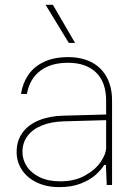

<svg xmlns="http://www.w3.org/2000/svg" viewBox="-20 -765 561 794"><path d="M48.8 -136.7Q48.8 -183.1 73 -216.3Q97.2 -249.5 140.6 -267.3Q184.1 -285.2 241.2 -286.6L418.9 -291.5V-348.1Q418.9 -425.3 377.2 -465.3Q335.4 -505.4 261.2 -505.4Q190.4 -505.4 146.5 -472.2Q102.5 -439 91.3 -376.5H66.9Q73.7 -421.4 97.2 -455.6Q120.6 -489.7 162.1 -509.3Q203.6 -528.8 261.7 -528.8Q316.9 -528.8 357.7 -508.1Q398.4 -487.3 420.9 -446.8Q443.4 -406.2 443.4 -348.6V0H421.4L418 -83H411.1Q398.4 -62.5 375.2 -41.7Q352.1 -21 314.2 -6.1Q276.4 8.8 225.6 8.8Q172.4 8.8 132.1 -10.5Q91.8 -29.8 70.3 -63Q48.8 -96.2 48.8 -136.7ZM418.9 -154.3V-268.1L243.2 -263.2Q191.9 -261.7 153.6 -246.3Q115.2 -231 94 -202.9Q72.8 -174.8 72.8 -136.7Q72.8 -105 90.8 -77.1Q108.9 -49.3 144.3 -32.2Q179.7 -15.1 229 -15.1Q288.6 -15.1 331.5 -39.1Q374.5 -63 396.7 -95.9Q418.9 -128.9 418.9 -154.3ZM168.5 -745.1H198.7L290.5 -587.4H264.6Z"/></svg>

Font: Wand UI Pro
Style: Regular
Weight: 400
Designer: Andreas Faust
Version: Version 1.003;FEAKit 1.0